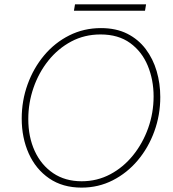

<svg xmlns="http://www.w3.org/2000/svg" viewBox="-20 -857 798 885"><path d="M356 7.8Q268.6 7.8 206.8 -34.7Q145 -77.1 112.5 -149.4Q80.1 -221.7 80.1 -310.5Q80.1 -393.1 107.2 -468Q134.3 -543 183.3 -601.6Q232.4 -660.2 299.3 -693.8Q366.2 -727.5 445.3 -727.5Q515.1 -727.5 566.4 -701.7Q617.7 -675.8 651.6 -630.9Q685.5 -585.9 702.1 -529.1Q718.8 -472.2 718.8 -409.7Q718.8 -326.7 691.4 -251.5Q664.1 -176.3 615 -117.9Q565.9 -59.6 499.8 -25.9Q433.6 7.8 356 7.8ZM356.4 -21.5Q427.7 -21.5 488.3 -53.7Q548.8 -85.9 593.5 -141.4Q638.2 -196.8 663.1 -266.8Q688 -336.9 688 -412.6Q688 -488.8 661.1 -554Q634.3 -619.1 579.8 -658.7Q525.4 -698.2 443.4 -698.2Q369.6 -698.2 308.6 -665.8Q247.6 -633.3 203.1 -577.9Q158.7 -522.5 134.5 -452.6Q110.4 -382.8 110.4 -308.1Q110.4 -225.6 140.1 -160.9Q169.9 -96.2 225.1 -58.8Q280.3 -21.5 356.4 -21.5ZM320.8 -807.6 325.7 -836.9H653.3L648.4 -807.6Z"/></svg>

Font: Reddit Sans ExtraLight
Style: Italic
Weight: 250
Italic angle: -11.25°
Designer: Stephen Hutchings
Version: Version 1.013